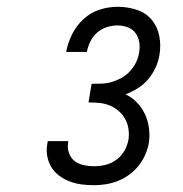

<svg xmlns="http://www.w3.org/2000/svg" viewBox="-20 -863 540 566"><path d="M257 -317Q238 -317 219.5 -319.5Q201 -322 184.5 -328.5Q168 -335 154 -345.5Q140 -356 131 -371Q122 -386 119 -404.5Q116 -423 120 -441Q120 -443 120 -444Q120 -445 121 -447H181Q181 -446 181 -445Q181 -444 181 -444Q178 -428 183 -413Q188 -398 199 -389Q210 -380 225.5 -376.5Q241 -373 257 -373Q274 -373 291 -377Q308 -381 323 -392Q338 -403 347 -419Q356 -435 359 -453Q361 -469 358.5 -484.5Q356 -500 348.5 -513Q341 -526 329.5 -536Q318 -546 303.5 -552Q289 -558 273 -559.5Q257 -561 241 -561L250 -616Q265 -616 280 -616.5Q295 -617 310 -621.5Q325 -626 338.5 -633.5Q352 -641 363 -653Q374 -665 381 -679Q388 -693 390 -708Q393 -723 390.5 -738.5Q388 -754 379.5 -765.5Q371 -777 356.5 -782.5Q342 -788 327 -788Q311 -788 295 -783Q279 -778 266.5 -767Q254 -756 246.5 -741Q239 -726 236 -710H175Q180 -737 192.5 -762Q205 -787 226 -806.5Q247 -826 273.5 -834.5Q300 -843 327 -843Q355 -843 382 -834.5Q409 -826 426.5 -805.5Q444 -785 449.5 -757Q455 -729 450 -701Q447 -682 438.5 -663.5Q430 -645 417 -629.5Q404 -614 386.5 -603Q369 -592 350 -585Q369 -576 383.5 -561Q398 -546 407 -527Q416 -508 419 -486.5Q422 -465 419 -443Q416 -425 408.5 -407.5Q401 -390 389 -375Q377 -360 361.5 -348.5Q346 -337 328.5 -330Q311 -323 293 -320Q275 -317 257 -317Z"/></svg>

Font: Iosevka Curly Light Oblique
Style: Regular
Weight: 300
Italic angle: -9°
Monospace: yes
Designer: Belleve Invis
Foundry: Belleve Invis
Version: Version 11.1.0; ttfautohint (v1.8.3)